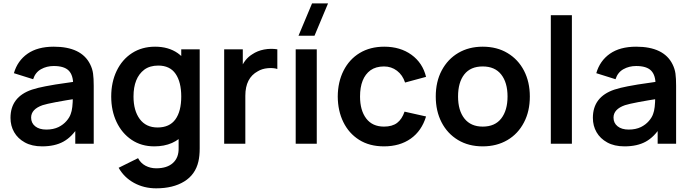

<svg xmlns="http://www.w3.org/2000/svg" viewBox="-20 -822 3946 1098"><path d="M221 15Q162.5 15 122 -7.5Q82 -29.5 61 -66Q40 -102.5 40 -148Q40 -268 163 -309.5Q197 -320.5 239.5 -328.5Q267 -334 297.2 -338.8Q327.5 -343.5 373.8 -350Q420 -356.5 441.5 -360L398.5 -335.5Q399 -392 373 -418.2Q347 -444.5 287.5 -444.5Q247 -444.5 214.5 -426.2Q182 -408 169.5 -369L59.5 -403.5Q80 -474.5 137.5 -514.8Q195 -555 287.5 -555Q445.5 -555 495.5 -454.5Q508.5 -428.5 512.2 -401.2Q516 -374 516 -331.5V0H410.5V-117L428 -98Q391.5 -39 342.5 -12Q293.5 15 221 15ZM245 -81Q285 -81 315 -95.5Q342 -109 360 -129.8Q378 -150.5 384.5 -170.5Q396.5 -200 396.5 -271.5L433.5 -260.5Q269 -235 223.5 -220.5Q158 -197.5 158 -149.5Q158 -118.5 181.2 -99.8Q204.5 -81 245 -81Z M873 255Q803 255 746.2 223.8Q689.5 192.5 658.5 137.5L769.5 82.5Q784.5 111 812.2 125.8Q840 140.5 873.5 140.5Q935.5 140.5 969.2 109.8Q1003 79 1001.5 24V-129.5H1016.5V-540H1122V26Q1122 69.5 1114.5 102Q1097 177 1033.2 216Q969.5 255 873 255ZM862.5 15Q788 15 732.5 -22.5Q677 -60 646.5 -124.5Q616 -189 616 -270Q616 -351.5 647 -416.5Q678.5 -482 735.2 -518.5Q792 -555 867 -555Q943.5 -555 996.5 -518Q1048 -481 1075.2 -416.5Q1102.5 -352 1102.5 -270Q1102.5 -140 1039.2 -62.5Q976 15 862.5 15ZM881 -93Q949.5 -93 983 -139.2Q1016.5 -185.5 1016.5 -270Q1016.5 -353 984 -400Q951.5 -447 885 -447Q837 -447 805 -423.5Q743.5 -376.5 743.5 -270Q743.5 -189.5 779.2 -141.2Q815 -93 881 -93Z M1383 0H1262V-540H1368.5V-408.5L1355.5 -425.5Q1377 -483.5 1422.5 -511.5Q1452 -531.5 1490.2 -538.8Q1528.5 -546 1566 -540V-427.5Q1543 -435 1510.8 -432Q1478.5 -429 1454.5 -414.5Q1383 -376 1383 -274.5Z M1856 -802.5 1778.5 -617.5H1687L1764.5 -802.5ZM1671 0V-540H1791.5V0Z M2176 15Q2092.5 15 2033.5 -22.5Q1975 -59.5 1943.5 -123.8Q1912 -188 1911.5 -270Q1912 -353 1944.5 -417.5Q1977.5 -483 2037.2 -519Q2097 -555 2177.5 -555Q2269 -555 2333 -508.8Q2397 -462.5 2416.5 -382.5L2296.5 -350Q2282.5 -393 2250.2 -417.5Q2218 -442 2176 -442Q2129.5 -442 2098.5 -420Q2039 -376 2039 -270Q2039 -191 2074.2 -144.5Q2109.5 -98 2176 -98Q2223 -98 2251 -119.2Q2279 -140.5 2293.5 -183.5L2416.5 -156Q2391.5 -73.5 2329 -29.2Q2266.5 15 2176 15Z M2740.5 15Q2659.5 15 2599 -21.5Q2538.5 -58 2505.2 -122.5Q2472 -187 2472 -270Q2472 -355 2506 -419Q2540.5 -484 2601 -519.5Q2661.5 -555 2740.5 -555Q2822 -555 2882.5 -518.5Q2943.5 -482 2976.8 -417.5Q3010 -353 3010 -270Q3010 -185.5 2976.5 -122Q2942.5 -56.5 2881.5 -20.8Q2820.5 15 2740.5 15ZM2740.5 -98Q2810.5 -98 2846.5 -144.5Q2882.5 -191 2882.5 -270Q2882.5 -350 2846.2 -396Q2810 -442 2740.5 -442Q2671 -442 2635.2 -396.5Q2599.5 -351 2599.5 -270Q2599.5 -190 2636 -144Q2672.5 -98 2740.5 -98Z M3250.5 0H3130V-735H3250.5Z M3551.5 15Q3493 15 3452.5 -7.5Q3412.5 -29.5 3391.5 -66Q3370.5 -102.5 3370.5 -148Q3370.5 -268 3493.5 -309.5Q3527.5 -320.5 3570 -328.5Q3597.5 -334 3627.8 -338.8Q3658 -343.5 3704.2 -350Q3750.5 -356.5 3772 -360L3729 -335.5Q3729.5 -392 3703.5 -418.2Q3677.5 -444.5 3618 -444.5Q3577.5 -444.5 3545 -426.2Q3512.5 -408 3500 -369L3390 -403.5Q3410.5 -474.5 3468 -514.8Q3525.5 -555 3618 -555Q3776 -555 3826 -454.5Q3839 -428.5 3842.8 -401.2Q3846.5 -374 3846.5 -331.5V0H3741V-117L3758.5 -98Q3722 -39 3673 -12Q3624 15 3551.5 15ZM3575.5 -81Q3615.5 -81 3645.5 -95.5Q3672.5 -109 3690.5 -129.8Q3708.5 -150.5 3715 -170.5Q3727 -200 3727 -271.5L3764 -260.5Q3599.5 -235 3554 -220.5Q3488.5 -197.5 3488.5 -149.5Q3488.5 -118.5 3511.8 -99.8Q3535 -81 3575.5 -81Z"/></svg>

Font: Vortex Mix
Style: Bold
Weight: 700
Designer: Mikhail Sharanda
Foundry: Mikhail Sharanda
Version: Version 4.504;Glyphs 3.1.2 (3151)